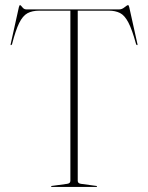

<svg xmlns="http://www.w3.org/2000/svg" viewBox="-20 -737 584 757"><path d="M83.5 -700H450.5Q461 -700 471.2 -708.5Q481.5 -717 485.5 -717Q487 -717 489.5 -709L521.5 -565Q523.5 -559 520.5 -559Q518.5 -559 516.5 -563Q501 -620 486.2 -648.2Q471.5 -676.5 453 -685.8Q434.5 -695 408.5 -695H286.5V-24Q286.5 -13.5 300.5 -12L359.5 -4Q362.5 -4 362.5 -2Q362.5 0 359.5 0H184.5Q181.5 0 181.5 -2Q181.5 -4 184.5 -4L243.5 -12Q257.5 -13.5 257.5 -24V-695H135.5Q107 -695 88.2 -684.8Q69.5 -674.5 55.5 -646Q41.5 -617.5 27.5 -563Q25.5 -559 23.5 -559Q20.5 -559 22.5 -565L54.5 -709Q57 -717 58.5 -717Q61.5 -717 68 -708.5Q74.5 -700 83.5 -700Z"/></svg>

Font: Fraunces 144pt Thin
Style: Regular
Weight: 100
Version: Version 1.000;[f99f86859]